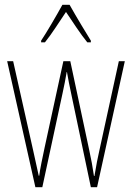

<svg xmlns="http://www.w3.org/2000/svg" viewBox="-20 -783 552 803"><path d="M271 -763H241C217 -719 173 -644 152 -613V-606H168C195 -639 231 -696 256 -733C283 -693 317 -640 345 -606H360V-613C348 -632 297 -716 271 -763ZM278 -390 360 0H386L502 -527H477L395 -151C387 -115 385 -105 375 -47H373C368 -82 361 -120 353 -156L274 -527H245L166 -163C158 -126 147 -73 144 -48H142C134 -83 127 -118 118 -157L35 -527H10L128 0H157L241 -390C248 -421 254 -453 259 -482H260C265 -453 271 -422 278 -390Z"/></svg>

Font: Noto Sans Tamil ExtraCondensed Thin
Style: Regular
Weight: 100
Width: 2
Designer: Jelle Bosma - Monotype Design Team
Foundry: Monotype Imaging Inc.
Version: Version 2.004